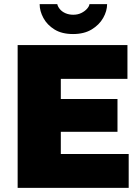

<svg xmlns="http://www.w3.org/2000/svg" viewBox="-20 -905 676 925"><path d="M65 0V-688H594V-525H273V-428H546V-270H273V-163H600V0ZM332 -741Q278 -741 242.5 -763Q207 -785 189 -818.5Q171 -852 171 -885H256Q258 -874 268 -861.5Q278 -849 295 -841.5Q312 -834 333 -834Q355 -834 372 -842.5Q389 -851 399.5 -863Q410 -875 411 -885H496Q496 -852 477 -818.5Q458 -785 421.5 -763Q385 -741 332 -741Z"/></svg>

Font: Archivo SemiCondensed Black
Style: Regular
Weight: 900
Width: 4
Designer: Hector Gatti
Foundry: Omnibus-Type
Version: Version 2.001